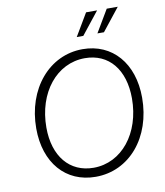

<svg xmlns="http://www.w3.org/2000/svg" viewBox="-99 -1001 946 1098"><g transform="rotate(-10 374.5 -452.0)"><path d="M368 16C564 16 707 -153 707 -384C707 -584 592 -716 419 -716C225 -716 80 -545 80 -315C80 -115 194 16 368 16ZM365 -37C226 -37 138 -143 138 -310C138 -513 259 -663 423 -663C562 -663 649 -558 649 -390C649 -187 528 -37 365 -37ZM399 -790H437L540 -920H476ZM519 -790H557L660 -920H596Z"/></g></svg>

Font: Uncut Sans Light Italic
Style: Regular
Weight: 300
Italic angle: -11°
Designer: Kasper Nordkvist
Foundry: UNCUT.wtf
Version: Version 1.304;Glyphs 3.2 (3246)